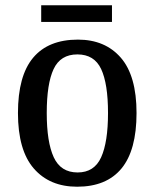

<svg xmlns="http://www.w3.org/2000/svg" viewBox="-20 -697 586 727"><path d="M272 10Q168 10 108 -59Q48 -128 48 -269Q48 -410 105.5 -478.5Q163 -547 275 -547Q378 -547 437.5 -478.5Q497 -410 497 -269Q497 -128 440 -59Q383 10 272 10ZM274 -44Q337 -44 363 -101.5Q389 -159 389 -269Q389 -380 363 -435.5Q337 -491 273 -491Q209 -491 183 -435.5Q157 -380 157 -269Q157 -159 183.5 -101.5Q210 -44 274 -44ZM136 -614V-677H404V-614Z"/></svg>

Font: Noto Serif Tamil SemiCondensed Medium
Style: Italic
Weight: 500
Width: 4
Italic angle: -12°
Designer: Indian Type Foundry, Tom Grace, and the Monotype Design Team
Foundry: Monotype Imaging Inc.
Version: Version 2.003; ttfautohint (v1.8.4.7-5d5b)